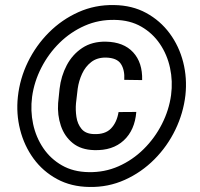

<svg xmlns="http://www.w3.org/2000/svg" viewBox="-20 -741 802 771"><path d="M456.1 -291 527.3 -291.5Q521.5 -218.3 476.8 -177Q432.1 -135.7 357.9 -138.2Q305.2 -139.6 272 -166.5Q238.8 -193.4 224.4 -236.1Q210 -278.8 213.4 -327.1L219.2 -384.3Q225.1 -435.5 248 -479Q271 -522.5 310.5 -548.6Q350.1 -574.7 405.3 -573.7Q476.6 -572.3 514.6 -531Q552.7 -489.7 550.8 -419.4L479 -420.4Q481.4 -460.4 465.3 -484.6Q449.2 -508.8 405.3 -509.8Q370.1 -510.3 346.4 -491.9Q322.8 -473.6 309.6 -444.8Q296.4 -416 292 -384.8L285.2 -326.7Q282.7 -299.8 286.9 -271.5Q291 -243.2 307.4 -223.4Q323.7 -203.6 356.9 -202.6Q402.3 -200.7 425.8 -225.1Q449.2 -249.5 456.1 -291ZM108.9 -352.5Q101.6 -296.4 113 -242.9Q124.5 -189.5 153.8 -146.2Q183.1 -103 228.8 -76.9Q274.4 -50.8 335.4 -49.8Q399.4 -48.3 455.8 -73.2Q512.2 -98.1 556.9 -142.3Q601.6 -186.5 630.1 -242.7Q658.7 -298.8 667 -359.4Q674.3 -415 662.8 -468.3Q651.4 -521.5 622.1 -564.7Q592.8 -607.9 547.4 -634Q502 -660.2 440.9 -661.1Q377 -662.6 320.3 -637.7Q263.7 -612.8 219.2 -569.1Q174.8 -525.4 146 -469.2Q117.2 -413.1 108.9 -352.5ZM51.8 -352.5Q59.6 -425.3 92 -491.9Q124.5 -558.6 176.5 -610.6Q228.5 -662.6 295.2 -692.4Q361.8 -722.2 438 -720.7Q510.7 -719.7 567.1 -689Q623.5 -658.2 661.4 -606.9Q699.2 -555.7 715.6 -491.5Q731.9 -427.2 724.6 -358.9Q716.3 -286.6 684.1 -220Q651.9 -153.3 599.9 -101.1Q547.9 -48.8 481.2 -18.8Q414.6 11.2 338.9 9.8Q265.6 8.8 209 -22Q152.3 -52.7 114.7 -104.2Q77.1 -155.8 60.8 -220.2Q44.4 -284.7 51.8 -352.5Z"/></svg>

Font: Roboto SemiBold
Style: Italic
Weight: 600
Designer: Christian Robertson
Foundry: Google
Version: Version 3.009; 2024